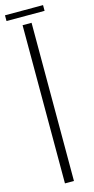

<svg xmlns="http://www.w3.org/2000/svg" viewBox="-148 -904 459 938"><g transform="rotate(-15 82.0 -434.5)"><path d="M56 0V-800H101.5V0ZM-14.5 -869H178V-840H-14.5Z"/></g></svg>

Font: Big Shoulders Display Thin Light
Style: Regular
Weight: 300
Version: Version 2.002